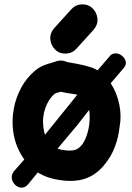

<svg xmlns="http://www.w3.org/2000/svg" viewBox="-20 -816 607 881"><path d="M111 27 202 -84 334 -241 451 -391 548 -504Q561 -520 556.5 -535.5Q552 -551 538 -561.5Q524 -572 507.5 -571Q491 -570 479 -553L387 -446L135 -134L43 -29Q31 -12 34.5 5Q38 22 51 33.5Q64 45 80.5 45Q97 45 111 27ZM236 7Q316 23 373 3Q420 -14 455 -55Q490 -96 507 -142Q524 -187 529 -236Q538 -283 527.5 -336Q517 -389 488.5 -433.5Q460 -478 415 -500Q383 -516 289 -531Q261 -544 233 -533Q229 -531 221 -529Q201 -523 200 -523Q164 -512 141 -492Q102 -459 77.5 -414Q53 -369 43.5 -318Q34 -267 40 -217Q50 -136 100 -73Q149 -10 236 7ZM262 -129Q189 -144 179 -233Q173 -278 188 -320Q203 -362 231 -386L241 -390Q242 -390 259 -395Q288 -388 311.5 -385.5Q335 -383 355 -374Q373 -365 382 -340Q391 -315 391.5 -282.5Q392 -250 384.5 -217.5Q377 -185 362.5 -161Q348 -137 327 -129Q305 -121 262 -129ZM284 -570Q313 -572 332 -594L410 -680Q430 -704 427 -731.5Q424 -759 404.5 -778Q385 -797 354 -796Q325 -794 306 -772L228 -686Q208 -662 211 -634.5Q214 -607 233.5 -588Q253 -569 284 -570Z"/></svg>

Font: Balsamiq Sans
Style: Bold
Weight: 700
Designer: Michael Angeles
Foundry: Balsamiq SRL
Version: Version 1.020; ttfautohint (v1.8.4.7-5d5b);gftools[0.9.26]